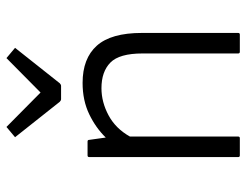

<svg xmlns="http://www.w3.org/2000/svg" viewBox="-102 -722 745 580"><g transform="rotate(-90 270.0 -432.5)"><path d="M147 -85Q147 -80 142 -80H90Q85 -80 85 -85V-535Q85 -540 90 -540H132Q137 -540 137 -535L144 -485Q173 -515 214.5 -535Q256 -555 309 -555Q383 -555 421.5 -512Q460 -469 460 -376V-85Q460 -80 455 -80H403Q398 -80 398 -85V-374Q398 -444 370.5 -471Q343 -498 293 -498Q251 -498 211 -476.5Q171 -455 147 -412ZM145 -759 176 -785 280 -682 384 -785 415 -759 308 -624Q304 -620 300 -620H260Q256 -620 252 -624Z"/></g></svg>

Font: Gowun Dodum
Style: Regular
Weight: 400
Designer: Yanghee Ryu
Foundry: Yanghee Ryu
Version: Version 2.000